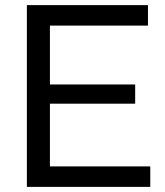

<svg xmlns="http://www.w3.org/2000/svg" viewBox="-20 -730 645 750"><path d="M567 -80V0H85V-710H558V-630H175V-400H508V-325H175V-80Z"/></svg>

Font: Rising Sun
Style: Regular
Weight: 400
Designer: Matt McInerney, Pablo Impallari, Rodrigo Fuenzalida (Raleway font), Stephen Hutchings (Greek), Cristiano Sobral (main ch
Foundry: The Rising Sun Project Authors
Version: Version 4.327; ttfautohint (v1.8.4.7-5d5b-dirty)